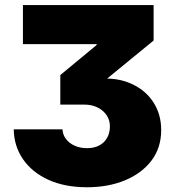

<svg xmlns="http://www.w3.org/2000/svg" viewBox="-20 -748 705 777"><path d="M332.5 9.8Q241.2 9.8 175 -20.8Q108.9 -51.3 72.8 -104.2Q36.6 -157.2 35.6 -224.6H232.9Q233.9 -202.6 247.1 -185.3Q260.3 -168 282.5 -158.2Q304.7 -148.4 332 -148.4Q360.8 -148.4 381.3 -159.2Q401.9 -169.9 413.3 -189.9Q424.8 -210 424.8 -237.3Q424.8 -261.7 411.6 -281.5Q398.4 -301.3 375 -313Q351.6 -324.7 320.8 -324.7H224.1V-444.3L371.1 -565.9V-569.3H72.8V-727.5H601.6V-584L353 -380.4V-425.8Q436.5 -438.5 499.5 -414.1Q562.5 -389.6 597.4 -339.1Q632.3 -288.6 632.3 -221.7Q632.3 -149.9 593 -98.1Q553.7 -46.4 485.8 -18.3Q418 9.8 332.5 9.8Z"/></svg>

Font: Inter 16pt Black
Style: Regular
Weight: 900
Version: Version 4.001;git-66647c0bb